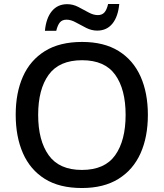

<svg xmlns="http://www.w3.org/2000/svg" viewBox="-20 -936 824 966"><path d="M724 -358Q724 -247 687 -164.5Q650 -82 576 -36Q502 10 392 10Q279 10 205.5 -36Q132 -82 95.5 -165Q59 -248 59 -359Q59 -469 95.5 -551Q132 -633 206 -679Q280 -725 393 -725Q503 -725 576.5 -679.5Q650 -634 687 -551.5Q724 -469 724 -358ZM172 -358Q172 -229 225 -155Q278 -81 392 -81Q507 -81 559.5 -155Q612 -229 612 -358Q612 -487 559.5 -560Q507 -633 393 -633Q278 -633 225 -560Q172 -487 172 -358ZM206 -781Q212 -845 241 -880Q270 -915 318 -915Q347 -915 374 -901Q401 -887 425.5 -873.5Q450 -860 472 -860Q493 -860 505 -873Q517 -886 524 -916H580Q574 -852 545.5 -817Q517 -782 469 -782Q441 -782 414 -795.5Q387 -809 362 -823Q337 -837 315 -837Q293 -837 281.5 -823.5Q270 -810 263 -781Z"/></svg>

Font: Noto Sans Syriac Medium
Style: Regular
Weight: 500
Designer: Patrick Giasson and the Monotype Design Team
Foundry: Monotype Imaging Inc.
Version: Version 3.000; ttfautohint (v1.8.4.7-5d5b)